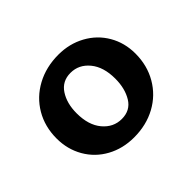

<svg xmlns="http://www.w3.org/2000/svg" viewBox="-93 -792 618 618"><g transform="rotate(-45 216.5 -482.5)"><path d="M30 -476Q30 -530 55 -572.5Q80 -615 124.5 -639Q169 -663 225 -663Q275 -663 316 -640.5Q357 -618 380 -578.5Q403 -539 403 -490Q403 -436 378 -393Q353 -350 309 -326Q265 -302 209 -302Q158 -302 117 -324.5Q76 -347 53 -387Q30 -427 30 -476ZM300 -479Q300 -532 274.5 -563Q249 -594 211 -594Q173 -594 153 -563.5Q133 -533 133 -488Q133 -434 159 -403Q185 -372 223 -372Q262 -372 281 -403Q300 -434 300 -479Z"/></g></svg>

Font: Ysabeau Infant
Style: Bold
Weight: 700
Designer: Christian Thalmann (Catharsis Fonts)
Version: Version 0.003